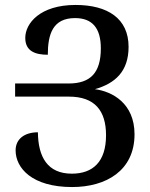

<svg xmlns="http://www.w3.org/2000/svg" viewBox="-20 -744 604 775"><path d="M271 11C408 11 523 -55 523 -202C523 -327 433 -375 363 -384C444 -407 499 -455 499 -555C499 -669 415 -724 285 -724C142 -724 82 -650 82 -591C82 -537 123 -523 173 -523C173 -606 193 -671 283 -671C353 -671 387 -630 387 -549C387 -450 345 -407 257 -407H41V-354H258C362 -354 408 -298 408 -198C408 -90 354 -43 270 -43C172 -43 134 -110 133 -210C79 -210 43 -183 43 -137C43 -66 109 11 271 11Z"/></svg>

Font: Noto Serif Armenian Condensed SemiBold
Style: Regular
Weight: 600
Width: 3
Designer: Monotype Design Team
Foundry: Monotype Imaging Inc.
Version: Version 2.008